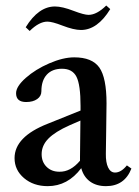

<svg xmlns="http://www.w3.org/2000/svg" viewBox="-20 -650 493 682"><path d="M267.6 -543.5Q242.2 -543.5 201.7 -559.1Q165.5 -573.2 148.4 -573.2Q119.1 -573.2 85.4 -540L71.3 -553.2Q116.7 -627 175.3 -627Q201.2 -627 241.7 -611.3Q278.8 -597.2 294.4 -597.2Q323.7 -597.2 357.4 -630.4L371.6 -617.7Q326.2 -543.5 267.6 -543.5ZM149.4 11.2Q99.1 11.2 65.4 -17.3Q31.7 -45.9 31.7 -88.4Q31.7 -164.1 149.4 -210.4L266.1 -257.3V-273.9Q266.1 -348.6 251.7 -377.2Q237.3 -405.8 200.2 -405.8Q165.5 -405.8 146.2 -384.8Q127 -363.8 127 -325.7Q127 -308.6 112.1 -298.1Q97.2 -287.6 72.8 -287.6Q37.1 -287.6 37.1 -318.8Q37.1 -342.8 71.5 -373.3Q106 -403.8 155 -425Q204.1 -446.3 243.7 -446.3Q307.1 -446.3 332.8 -410.2Q358.4 -374 358.4 -282.7Q358.4 -249.5 357.2 -188.5Q356 -127.4 356 -103.5Q355.5 -73.2 364 -55.2Q372.6 -37.1 388.7 -37.1Q410.2 -37.1 430.7 -62.5L446.8 -51.3Q422.4 11.2 356.4 11.2Q322.3 11.2 299.6 -5.4Q276.9 -22 268.6 -52.7Q220.7 11.2 149.4 11.2ZM127.9 -102.5Q127.9 -74.7 145.5 -57.4Q163.1 -40 190.9 -40Q230.5 -39.1 264.2 -79.1V-92.8L265.6 -221.7L227.5 -205.1Q175.8 -182.1 151.9 -157.7Q127.9 -133.3 127.9 -102.5Z"/></svg>

Font: Elstob Medium
Style: Regular
Weight: 500
Designer: Peter S. Baker
Version: Version 1.015